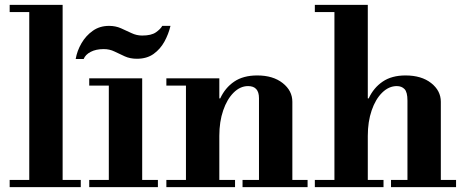

<svg xmlns="http://www.w3.org/2000/svg" viewBox="-20 -774 1921 794"><path d="M101 -15V-738H239V-15ZM20 0V-30H314V0ZM20 -724V-754H239V-724Z M430 -15V-434H568V-15ZM349 0V-30H633V0ZM349 -420V-450H568V-420ZM293 -530Q298.8 -564 317 -595.2Q335.1 -626.4 363.8 -646.7Q392.4 -667 431 -667Q458 -667 480.5 -657Q503 -647 524 -637Q545 -627 568 -627Q606 -627 625 -640.5Q644 -654 651 -667H685Q677 -633 660 -602Q643 -571 615.2 -551Q587.4 -531 546 -531Q518 -531 496 -541Q474 -551 453.5 -561Q433 -571 409 -571Q377 -571 355 -559.5Q333 -548 326 -530Z M1051 -15V-368Q1051 -418 1006 -418Q973.4 -418 946.2 -391Q919 -364 903 -317.5Q887 -271 887 -212L867 -367.1H890.8Q911 -411 948.5 -436.5Q986 -462 1044 -462Q1109 -462 1149 -430.5Q1189 -399 1189 -353V-15ZM668 0V-30H952V0ZM749 -15V-434H887V-15ZM983 0V-30H1252V0ZM668 -420V-450H887V-420Z M1665 -15V-358Q1665 -393 1653 -405.5Q1641 -418 1621 -418Q1588.1 -418 1560.5 -391Q1532.9 -364 1517 -317.5Q1501 -271 1501 -212L1481 -367.1H1504.7Q1525 -411 1562.5 -436.5Q1600 -462 1657 -462Q1723 -462 1763 -430.5Q1803 -399 1803 -353V-15ZM1282 0V-30H1566V0ZM1597 0V-30H1866V0ZM1363 -15V-738H1501V-15ZM1282 -724V-754H1501V-724Z"/></svg>

Font: Libre Bodoni
Style: Regular
Weight: 400
Designer: Pablo Impallari, Rodrigo Fuenzalida
Foundry: Impallari Type
Version: Version 2.005;gftools[0.9.23]